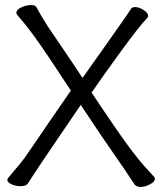

<svg xmlns="http://www.w3.org/2000/svg" viewBox="-20 -728 640 761"><path d="M300 -312Q246 -233 211 -181.5Q176 -130 154.5 -98Q133 -66 121.5 -48.5Q110 -31 103 -20.5Q96 -10 90 0Q83 10 61 10Q43 10 26 2.5Q9 -5 9 -15Q9 -18 14 -25Q35 -49 57 -76Q79 -103 92 -123Q130 -179 172.5 -241Q215 -303 261 -369Q206 -453 170.5 -505.5Q135 -558 112.5 -588.5Q90 -619 75.5 -636.5Q61 -654 49 -668Q45 -672 45 -677Q45 -690 65 -699Q85 -708 103 -708Q119 -708 124 -700Q141 -668 169 -624Q198 -581 235.5 -526Q273 -471 307 -419Q369 -506 405.5 -558Q442 -610 461 -637Q480 -664 488 -676Q496 -688 500 -694Q505 -700 515 -700Q531 -700 549 -688.5Q567 -677 567 -665Q567 -660 563 -656Q547 -640 519 -604Q491 -568 458.5 -523.5Q426 -479 395.5 -436Q365 -393 343 -361Q399 -277 438 -220.5Q477 -164 504.5 -128Q532 -92 552.5 -69Q573 -46 590 -28Q594 -24 594 -19Q594 -8 574.5 2.5Q555 13 537 13Q522 13 514 4Q504 -10 488 -35Q472 -60 456 -82Q419 -135 379 -194Q339 -253 300 -312Z"/></svg>

Font: Klee One SemiBold
Style: Regular
Weight: 600
Designer: Fontworks Inc.
Foundry: Fontworks Inc.
Version: Version 1.00;January 12, 2022;FontCreator 13.0.0.2683 64-bit